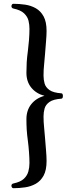

<svg xmlns="http://www.w3.org/2000/svg" viewBox="-20 -800 409 1010"><path d="M51 190Q42 190 40 178Q40 167 51 165Q88 157 105.5 140.5Q123 124 129 102.5Q135 81 135 58Q135 32 132.5 -1Q130 -34 127 -56Q122 -93 120.5 -118.5Q119 -144 119 -173Q119 -220 144.5 -252Q170 -284 214 -296Q171 -307 145 -338.5Q119 -370 119 -417Q119 -445 120.5 -471.5Q122 -498 127 -535Q130 -557 132.5 -589Q135 -621 135 -649Q135 -670 130 -691Q125 -712 107 -729.5Q89 -747 51 -755Q40 -757 40 -769Q41 -773 43 -776.5Q45 -780 51 -780Q81 -780 112 -775.5Q143 -771 168.5 -756.5Q194 -742 209.5 -713.5Q225 -685 225 -637Q225 -615 222 -580Q219 -545 217 -517Q215 -486 212 -460Q209 -434 209 -402Q209 -381 214.5 -361Q220 -341 240 -326.5Q260 -312 304 -309Q308 -308 309.5 -304Q311 -300 311 -296Q311 -292 310 -287.5Q309 -283 304 -281Q260 -278 240 -263.5Q220 -249 214.5 -229Q209 -209 209 -188Q209 -158 212 -130Q215 -102 217 -73Q219 -45 222 -11Q225 23 225 47Q225 95 209.5 123.5Q194 152 168.5 166.5Q143 181 112 185.5Q81 190 51 190Z"/></svg>

Font: Zen Antique Soft
Style: Regular
Weight: 400
Designer: Yoshimichi Ohira
Foundry: Positype
Version: Version 1.001